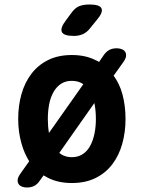

<svg xmlns="http://www.w3.org/2000/svg" viewBox="-20 -805 640 855"><path d="M300 10Q239 10 194 -13Q184 -18 174 -24L156 1Q146 16 132 23Q118 30 100 30Q89 30 79 26.5Q69 23 63.5 15.5Q58 8 58.5 -3Q59 -14 69 -29L110 -87Q88 -122 76 -165Q61 -217 61 -275.5Q61 -334 75.5 -385.5Q90 -437 119.5 -476Q149 -515 194 -537.5Q239 -560 300 -560Q361 -560 406 -537Q414 -534 421 -529L443 -561Q454 -576 467.5 -583Q481 -590 500 -590Q511 -590 521 -586.5Q531 -583 536.5 -575.5Q542 -568 541.5 -557Q541 -546 531 -531L486 -468Q512 -433 525 -386Q539 -334 539 -275Q539 -217 524.5 -165Q510 -113 480.5 -74Q451 -35 406 -12.5Q361 10 300 10ZM300 -105Q327 -105 347.5 -118Q368 -131 381 -154.5Q394 -178 400.5 -209Q407 -240 407 -275Q407 -311 401 -342Q401 -344 400 -346L244 -124L252 -118Q273 -105 300 -105ZM198 -213 351 -430Q350 -431 348 -432Q328 -445 300 -445Q272 -445 252 -432Q232 -419 218.5 -395.5Q205 -372 199 -341Q193 -310 193 -275Q193 -242 198 -213ZM309 -645Q264 -645 255.5 -662.5Q247 -680 274 -715L299 -749Q315 -771 334 -778Q353 -785 379 -785Q424 -785 432 -767.5Q440 -750 411 -716L381 -679Q367 -661 349 -653Q331 -645 309 -645Z"/></svg>

Font: Maple Mono Normal NL
Style: Bold
Weight: 700
Monospace: yes
Designer: subframe7536
Version: Version 7.000